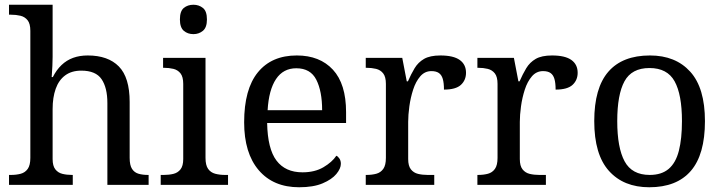

<svg xmlns="http://www.w3.org/2000/svg" viewBox="-20 -780 3049 810"><path d="M18 0V-42H26Q49 -42 67.5 -47Q86 -52 97 -67.5Q108 -83 108 -114V-650Q108 -680 96.5 -694.5Q85 -709 66.5 -713.5Q48 -718 26 -718H18V-760H202V-540Q202 -522 201 -502.5Q200 -483 199 -469Q198 -455 198 -455H203Q218 -485 239.5 -505.5Q261 -526 288.5 -536Q316 -546 350 -546Q436 -546 481.5 -499.5Q527 -453 527 -350V-114Q527 -83 537 -67.5Q547 -52 564.5 -47Q582 -42 604 -42H607V0H433V-345Q433 -410 408.5 -446Q384 -482 323 -482Q282 -482 255 -462Q228 -442 215 -405.5Q202 -369 202 -320V-109Q202 -80 213.5 -65.5Q225 -51 243.5 -46.5Q262 -42 284 -42H287V0Z M658 0V-42H671Q693 -42 711.5 -46.5Q730 -51 741.5 -65.5Q753 -80 753 -109V-426Q753 -456 741.5 -470.5Q730 -485 711.5 -489.5Q693 -494 671 -494H668V-536H847V-114Q847 -83 858 -67.5Q869 -52 888 -47Q907 -42 929 -42H942V0ZM796 -636Q772 -636 755.5 -650Q739 -664 739 -698Q739 -733 755.5 -746.5Q772 -760 796 -760Q819 -760 836 -746.5Q853 -733 853 -698Q853 -664 836 -650Q819 -636 796 -636Z M1242 10Q1133 10 1071.5 -62Q1010 -134 1010 -264Q1010 -404 1068 -475Q1126 -546 1232 -546Q1329 -546 1384.5 -486Q1440 -426 1440 -307V-261H1107Q1109 -152 1146.5 -102.5Q1184 -53 1256 -53Q1308 -53 1344.5 -74.5Q1381 -96 1399 -123Q1406 -120 1412 -111Q1418 -102 1418 -89Q1418 -69 1399 -46Q1380 -23 1341 -6.5Q1302 10 1242 10ZM1339 -315Q1339 -395 1314.5 -443.5Q1290 -492 1230 -492Q1175 -492 1144.5 -446.5Q1114 -401 1109 -315Z M1523 0V-42H1526Q1549 -42 1567.5 -47Q1586 -52 1597 -67.5Q1608 -83 1608 -114V-426Q1608 -456 1596.5 -470.5Q1585 -485 1566.5 -489.5Q1548 -494 1526 -494H1523V-536H1677L1696 -437H1701Q1714 -467 1729 -492Q1744 -517 1769 -531.5Q1794 -546 1838 -546Q1893 -546 1919.5 -527Q1946 -508 1946 -473Q1946 -442 1924.5 -422Q1903 -402 1853 -402Q1853 -430 1848 -447Q1843 -464 1831.5 -472Q1820 -480 1800 -480Q1772 -480 1753 -458Q1734 -436 1723 -402Q1712 -368 1707 -331.5Q1702 -295 1702 -266V-109Q1702 -80 1713.5 -65.5Q1725 -51 1743.5 -46.5Q1762 -42 1784 -42H1812V0Z M1994 0V-42H1997Q2020 -42 2038.5 -47Q2057 -52 2068 -67.5Q2079 -83 2079 -114V-426Q2079 -456 2067.5 -470.5Q2056 -485 2037.5 -489.5Q2019 -494 1997 -494H1994V-536H2148L2167 -437H2172Q2185 -467 2200 -492Q2215 -517 2240 -531.5Q2265 -546 2309 -546Q2364 -546 2390.5 -527Q2417 -508 2417 -473Q2417 -442 2395.5 -422Q2374 -402 2324 -402Q2324 -430 2319 -447Q2314 -464 2302.5 -472Q2291 -480 2271 -480Q2243 -480 2224 -458Q2205 -436 2194 -402Q2183 -368 2178 -331.5Q2173 -295 2173 -266V-109Q2173 -80 2184.5 -65.5Q2196 -51 2214.5 -46.5Q2233 -42 2255 -42H2283V0Z M2719 10Q2611 10 2549 -59Q2487 -128 2487 -269Q2487 -409 2546.5 -477.5Q2606 -546 2722 -546Q2830 -546 2892 -477.5Q2954 -409 2954 -269Q2954 -128 2894.5 -59Q2835 10 2719 10ZM2721 -42Q2771 -42 2801 -67.5Q2831 -93 2844 -144Q2857 -195 2857 -269Q2857 -381 2826 -437Q2795 -493 2720 -493Q2645 -493 2614.5 -437Q2584 -381 2584 -269Q2584 -157 2615 -99.5Q2646 -42 2721 -42Z"/></svg>

Font: Noto Serif Myanmar
Style: Regular
Weight: 400
Designer: Ben Mitchell and the Monotype Design Team
Foundry: Monotype Imaging Inc.
Version: Version 2.106